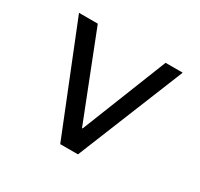

<svg xmlns="http://www.w3.org/2000/svg" viewBox="-115 -654 830 797"><g transform="rotate(30 300.0 -255.5)"><path d="M257 0 52 -511H142L302 -103H305L467 -511H549L342 0Z"/></g></svg>

Font: Chivo Mono Light
Style: Regular
Weight: 300
Monospace: yes
Designer: Hector Gatti
Foundry: Omnibus-Type
Version: Version 1.008